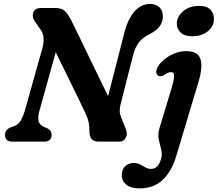

<svg xmlns="http://www.w3.org/2000/svg" viewBox="-20 -742 1141 1006"><path d="M184.5 -154Q178 -129.5 181.8 -108.8Q185.5 -88 211.5 -76.5L226.5 -70.5Q250.5 -59.5 250.5 -35.5Q250.5 -18 240 -9Q229.5 0 212.5 0H44.5Q24 0 15 -9.8Q6 -19.5 6 -35Q6 -62 36 -74.5L58 -83Q76 -89 88.5 -110Q101 -131 109.5 -160.5L202.5 -491Q210 -518.5 208 -544.2Q206 -570 192.5 -587L166 -625Q153 -640.5 151.8 -658Q150.5 -675.5 161 -687.8Q171.5 -700 193 -700H271Q303.5 -700 320 -684Q336.5 -668 351.5 -639Q368.5 -605.5 392 -556.8Q415.5 -508 442.2 -452.5Q469 -397 496 -341.5Q523 -286 546.5 -238.5L630.5 -567Q650.5 -644.5 685.5 -683Q720.5 -721.5 766.5 -721.5Q795 -721.5 814.5 -704.5Q834 -687.5 833.5 -655Q832.5 -597.5 766 -564.5Q729 -547 708.5 -521.2Q688 -495.5 675.5 -446L612 -196Q607 -175.5 607.2 -160Q607.5 -144.5 615.5 -125L638.5 -68Q649.5 -41.5 639.5 -20.8Q629.5 0 604.5 0H495Q448 0 448.5 -56Q449 -81 444 -103.2Q439 -125.5 426.5 -151Q414 -177.5 389.5 -228.2Q365 -279 334.2 -342Q303.5 -405 272 -468ZM987 -552Q946.5 -552 925.5 -572.5Q904.5 -593 906.5 -622Q908.5 -657 940.5 -684Q972.5 -711 1024.5 -711Q1065 -711 1084 -689.8Q1103 -668.5 1100.5 -636.5Q1099 -602 1067.5 -577Q1036 -552 987 -552ZM1020.5 -314.5 903 77Q879 156.5 832.2 200.8Q785.5 245 710 245Q665.5 245 641.8 225.8Q618 206.5 618 175Q618 147.5 635.2 129.8Q652.5 112 681 112Q700.5 112 714.8 119.8Q729 127.5 742.2 135.2Q755.5 143 772.5 143Q787.5 143 801.2 131.5Q815 120 824 91Q831 67 824.5 42Q818 17 812 -10.8Q806 -38.5 816 -71.5L880.5 -285.5Q890.5 -318.5 892 -341.2Q893.5 -364 876 -364Q860.5 -364 840.5 -349Q830.5 -343 823 -342.8Q815.5 -342.5 809.5 -345Q800 -350.5 798.8 -363.2Q797.5 -376 806.5 -391.5Q817.5 -411.5 840.5 -430.5Q863.5 -449.5 893.5 -461.8Q923.5 -474 955.5 -474Q1017 -474 1030.2 -432.5Q1043.5 -391 1020.5 -314.5Z"/></svg>

Font: Fraunces 9pt SuperSoft SemiBold
Style: Italic
Weight: 600
Italic angle: -16°
Version: Version 1.000;[0bf87f6ff]